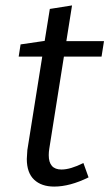

<svg xmlns="http://www.w3.org/2000/svg" viewBox="-20 -680 404 709"><path d="M216 -471 162 -131Q160 -119 160 -107Q160 -54 207 -54Q240 -54 288 -78L307 -25Q238 9 180 9Q133 9 106 -16.5Q79 -42 79 -93Q79 -102 81 -126L136 -471H49L56 -516L145 -529L164 -647L246 -660L225 -528H364L355 -471Z"/></svg>

Font: Bitter Pro
Style: Italic
Weight: 400
Italic angle: -9°
Designer: Sol Matas, and Bitter project Authors
Foundry: Sol Matas
Version: Version 1.010